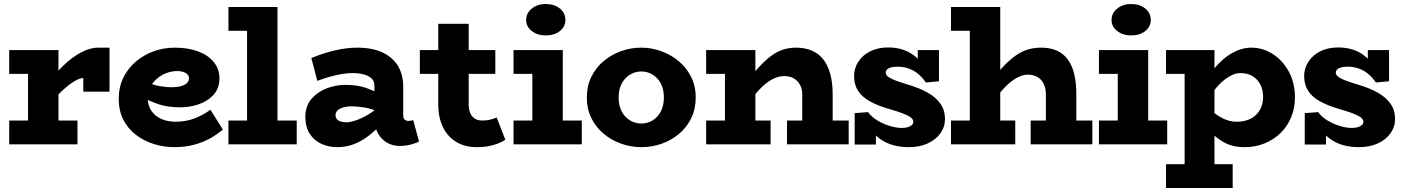

<svg xmlns="http://www.w3.org/2000/svg" viewBox="-20 -721 7008 959"><path d="M216 -180V-295Q251 -349 294.5 -391.5Q338 -434 383.5 -458.5Q429 -483 470 -483H527V-263H396V-331Q379 -332 349.5 -314Q320 -296 285 -262.5Q250 -229 216 -180ZM26 0V-119H367V0ZM120 -40V-471H272V-40ZM26 -352V-471H262V-352Z M850 14Q798 14 748.5 -1.5Q699 -17 659 -47.5Q619 -78 596 -123Q573 -168 573 -227Q573 -286 596 -333Q619 -380 658.5 -413.5Q698 -447 748 -465Q798 -483 853 -483Q919 -483 969 -464.5Q1019 -446 1047.5 -411.5Q1076 -377 1076 -330Q1076 -281 1048 -249Q1020 -217 975 -201Q930 -185 879 -185Q818 -185 773.5 -200Q729 -215 685 -238V-323Q740 -297 776.5 -291Q813 -285 840 -285Q868 -286 886.5 -291.5Q905 -297 914.5 -307Q924 -317 924 -330Q924 -346 908 -356Q892 -366 865 -366Q837 -366 811 -356Q785 -346 764 -328Q743 -310 730.5 -286Q718 -262 718 -233Q718 -194 736.5 -167Q755 -140 786.5 -126.5Q818 -113 856 -113Q910 -113 954 -130.5Q998 -148 1031 -173L1093 -74Q1063 -48 1026 -28Q989 -8 945 3Q901 14 850 14Z M1214 -40V-686H1366V-40ZM1121 0V-119H1462V0ZM1121 -567V-686H1356V-567Z M1975 8Q1942 8 1913.5 -8Q1885 -24 1867.5 -55.5Q1850 -87 1850 -132V-295Q1850 -316 1835.5 -329.5Q1821 -343 1796 -349.5Q1771 -356 1741 -356Q1707 -356 1661 -346Q1615 -336 1565 -317L1535 -431Q1595 -456 1654 -469.5Q1713 -483 1763 -483Q1841 -483 1892.5 -458Q1944 -433 1969 -389.5Q1994 -346 1994 -288V-146Q1994 -130 2001.5 -123.5Q2009 -117 2019 -117Q2027 -117 2033.5 -118.5Q2040 -120 2044 -121L2073 -14Q2060 -7 2034 0.5Q2008 8 1975 8ZM1665 14Q1622 14 1585.5 -2.5Q1549 -19 1527 -53Q1505 -87 1505 -139Q1506 -193 1536.5 -228Q1567 -263 1612.5 -280Q1658 -297 1704 -297Q1766 -297 1808 -282Q1850 -267 1893 -244V-152Q1841 -178 1801 -184Q1761 -190 1735 -190Q1714 -190 1696 -185Q1678 -180 1667 -170.5Q1656 -161 1656 -145Q1656 -133 1663.5 -125Q1671 -117 1683.5 -113.5Q1696 -110 1710 -110Q1727 -110 1755.5 -119Q1784 -128 1819.5 -149Q1855 -170 1893 -206L1890 -108Q1856 -69 1819.5 -41.5Q1783 -14 1745 0Q1707 14 1665 14Z M2362 14Q2301 14 2257.5 -13Q2214 -40 2191.5 -88Q2169 -136 2169 -199V-602H2321V-199Q2321 -176 2328 -158Q2335 -140 2350 -129.5Q2365 -119 2389 -119Q2409 -119 2427 -123Q2445 -127 2461 -134L2504 -23Q2482 -8 2446 3Q2410 14 2362 14ZM2077 -352V-471H2454V-352Z M2639 -40V-471H2791V-40ZM2545 0V-119H2886V0ZM2545 -352V-471H2749V-352ZM2705 -544Q2665 -544 2636.5 -566Q2608 -588 2608 -621Q2608 -656 2636.5 -678.5Q2665 -701 2705 -701Q2749 -701 2776.5 -678.5Q2804 -656 2804 -621Q2804 -588 2776.5 -566Q2749 -544 2705 -544Z M3183 14Q3131 14 3082 -3.5Q3033 -21 2994.5 -53.5Q2956 -86 2933.5 -131.5Q2911 -177 2911 -234Q2911 -291 2933.5 -337Q2956 -383 2994.5 -415.5Q3033 -448 3082 -465.5Q3131 -483 3183 -483Q3234 -483 3282.5 -465.5Q3331 -448 3370 -415.5Q3409 -383 3432 -337Q3455 -291 3455 -234Q3455 -177 3433 -131.5Q3411 -86 3373 -53.5Q3335 -21 3286 -3.5Q3237 14 3183 14ZM3183 -104Q3214 -104 3239.5 -119.5Q3265 -135 3280.5 -164Q3296 -193 3296 -234Q3296 -275 3280.5 -304Q3265 -333 3239.5 -348.5Q3214 -364 3183 -364Q3153 -364 3127 -348.5Q3101 -333 3085.5 -304Q3070 -275 3070 -234Q3070 -193 3085.5 -164Q3101 -135 3127 -119.5Q3153 -104 3183 -104Z M3987 0V-250Q3987 -269 3981 -285.5Q3975 -302 3963.5 -314.5Q3952 -327 3935.5 -334Q3919 -341 3898 -341Q3874 -341 3850 -331Q3826 -321 3801.5 -300.5Q3777 -280 3752 -250Q3727 -220 3700 -180V-299Q3735 -346 3766 -380.5Q3797 -415 3826.5 -438Q3856 -461 3887.5 -472Q3919 -483 3955 -483Q4000 -483 4034.5 -468.5Q4069 -454 4092 -424.5Q4115 -395 4127 -351.5Q4139 -308 4139 -250V0ZM3507 0V-119H3829V0ZM3601 0V-471H3753V0ZM3507 -352V-471H3716V-352ZM3911 0V-119H4219V0Z M4520 14Q4486 14 4455.5 7.5Q4425 1 4398.5 -13Q4372 -27 4349 -50Q4326 -73 4308 -105L4355 -108V1H4249V-156L4316 -161Q4333 -137 4363 -119Q4393 -101 4425.5 -91.5Q4458 -82 4483 -82Q4502 -82 4515 -86Q4528 -90 4535 -97Q4542 -104 4542 -113Q4542 -119 4537.5 -126Q4533 -133 4521 -140Q4509 -147 4485.5 -156Q4462 -165 4423 -176Q4364 -193 4324.5 -215Q4285 -237 4265.5 -268Q4246 -299 4246 -341Q4246 -380 4267 -412.5Q4288 -445 4326 -464.5Q4364 -484 4416 -484Q4458 -484 4493 -472Q4528 -460 4557.5 -434Q4587 -408 4611 -365L4564 -361V-471H4670V-315L4604 -309Q4586 -336 4564 -353.5Q4542 -371 4516.5 -379.5Q4491 -388 4462 -388Q4444 -388 4431 -384.5Q4418 -381 4411 -374Q4404 -367 4404 -358Q4404 -351 4409 -344.5Q4414 -338 4426.5 -331Q4439 -324 4461 -316Q4483 -308 4516 -298Q4574 -281 4615 -257.5Q4656 -234 4678 -202Q4700 -170 4700 -127Q4700 -87 4677 -55Q4654 -23 4613.5 -4.5Q4573 14 4520 14Z M5204 0V-250Q5204 -272 5198 -290Q5192 -308 5180.5 -321Q5169 -334 5152.5 -341Q5136 -348 5115 -348Q5091 -348 5067 -336.5Q5043 -325 5018.5 -303.5Q4994 -282 4969 -251Q4944 -220 4917 -180V-299Q4952 -346 4983.5 -380.5Q5015 -415 5045.5 -438Q5076 -461 5108.5 -472Q5141 -483 5180 -483Q5225 -483 5258 -468.5Q5291 -454 5313 -424.5Q5335 -395 5345.5 -351.5Q5356 -308 5356 -250V0ZM4730 0V-119H5051V0ZM5128 0V-119H5436V0ZM4976 -686V0H4824V-567H4730V-686Z M5563 -40V-471H5715V-40ZM5469 0V-119H5810V0ZM5469 -352V-471H5673V-352ZM5629 -544Q5589 -544 5560.5 -566Q5532 -588 5532 -621Q5532 -656 5560.5 -678.5Q5589 -701 5629 -701Q5673 -701 5700.5 -678.5Q5728 -656 5728 -621Q5728 -588 5700.5 -566Q5673 -544 5629 -544Z M6196 14Q6136 14 6093.5 -10Q6051 -34 6021.5 -67.5Q5992 -101 5971 -128V-231Q5992 -203 6022 -175.5Q6052 -148 6086.5 -130.5Q6121 -113 6156 -113Q6188 -113 6212.5 -122Q6237 -131 6254 -147.5Q6271 -164 6280 -187Q6289 -210 6289 -237Q6289 -271 6275.5 -298Q6262 -325 6236.5 -340.5Q6211 -356 6176 -356Q6141 -356 6101 -326.5Q6061 -297 6026 -244Q5991 -191 5969 -120V-229Q5992 -307 6034 -364Q6076 -421 6127.5 -452Q6179 -483 6230 -483Q6288 -483 6337.5 -451Q6387 -419 6417.5 -363Q6448 -307 6448 -235Q6448 -182 6429.5 -136.5Q6411 -91 6377 -57.5Q6343 -24 6297 -5Q6251 14 6196 14ZM5804 218V99H6137V218ZM5897 180V-471H6046V180ZM5804 -352V-471H6039V-352Z M6768 14Q6734 14 6703.5 7.5Q6673 1 6646.5 -13Q6620 -27 6597 -50Q6574 -73 6556 -105L6603 -108V1H6497V-156L6564 -161Q6581 -137 6611 -119Q6641 -101 6673.5 -91.5Q6706 -82 6731 -82Q6750 -82 6763 -86Q6776 -90 6783 -97Q6790 -104 6790 -113Q6790 -119 6785.5 -126Q6781 -133 6769 -140Q6757 -147 6733.5 -156Q6710 -165 6671 -176Q6612 -193 6572.5 -215Q6533 -237 6513.5 -268Q6494 -299 6494 -341Q6494 -380 6515 -412.5Q6536 -445 6574 -464.5Q6612 -484 6664 -484Q6706 -484 6741 -472Q6776 -460 6805.5 -434Q6835 -408 6859 -365L6812 -361V-471H6918V-315L6852 -309Q6834 -336 6812 -353.5Q6790 -371 6764.5 -379.5Q6739 -388 6710 -388Q6692 -388 6679 -384.5Q6666 -381 6659 -374Q6652 -367 6652 -358Q6652 -351 6657 -344.5Q6662 -338 6674.5 -331Q6687 -324 6709 -316Q6731 -308 6764 -298Q6822 -281 6863 -257.5Q6904 -234 6926 -202Q6948 -170 6948 -127Q6948 -87 6925 -55Q6902 -23 6861.5 -4.5Q6821 14 6768 14Z"/></svg>

Font: BioRhyme ExtraBold
Style: Regular
Weight: 800
Designer: Aoife Mooney
Foundry: Aoife Mooney Type
Version: Version 1.600;gftools[0.9.33]